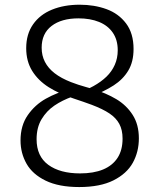

<svg xmlns="http://www.w3.org/2000/svg" viewBox="-20 -762 660 795"><path d="M533 -559Q533 -506 511.2 -469.8Q489.5 -433.5 450.8 -408.5Q412 -383.5 351.5 -359.5L346.5 -357.5L297 -375Q315.5 -381 333 -388.8Q350.5 -396.5 367 -405.5Q398.5 -423 420.8 -444.5Q443 -466 455.2 -493.5Q467.5 -521 467.5 -554Q467.5 -597 447 -626.8Q426.5 -656.5 390 -671.2Q353.5 -686 305 -686Q234.5 -686 193.5 -654.5Q152.5 -623 152.5 -564.5Q152.5 -532 166 -505.8Q179.5 -479.5 206.2 -458.8Q233 -438 274 -422Q288 -416.5 304.2 -411.2Q320.5 -406 338 -401Q348.5 -398.5 363 -394Q419.5 -376.5 461.5 -351.5Q503.5 -326.5 529.2 -286.5Q555 -246.5 555 -189Q555 -133.5 530 -88.2Q505 -43 449.8 -15.2Q394.5 12.5 308 12.5Q223.5 12.5 169 -14Q114.5 -40.5 89.8 -84.2Q65 -128 65 -180.5Q65 -242 94.8 -285Q124.5 -328 170.2 -353.5Q216 -379 271 -393.5Q272.5 -394.5 277.5 -395.5L317 -374Q297.5 -368.5 280 -362Q238 -347 205.5 -325Q173 -303 152.2 -268.5Q131.5 -234 131.5 -185.5Q131.5 -115 180 -79.5Q228.5 -44 311.5 -44Q367.5 -44 406.8 -60.2Q446 -76.5 466.8 -108.5Q487.5 -140.5 487.5 -188Q487.5 -224 474 -249Q460.5 -274 433.2 -292.2Q406 -310.5 360 -328Q343.5 -334 325 -340.5Q306.5 -347 286.5 -353.5Q225 -373.5 181.5 -401Q138 -428.5 113.2 -468.5Q88.5 -508.5 88.5 -562.5Q88.5 -620.5 116.8 -661Q145 -701.5 195.2 -722Q245.5 -742.5 310 -742.5Q370.5 -742.5 420.8 -724.2Q471 -706 502 -665Q533 -624 533 -559Z"/></svg>

Font: Monaspace Neon Var
Style: Regular
Weight: 400
Designer: Riley Cran and the Lettermatic Team
Version: Version 1.000 (Monaspace Neon Var)